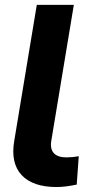

<svg xmlns="http://www.w3.org/2000/svg" viewBox="-20 -747 428 777"><path d="M278.8 -727.3 187.5 -176.8Q182.2 -144.5 197.8 -127.3Q213.4 -110.1 248.6 -110.1Q273.8 -110.1 298.7 -114.7L290.5 0Q243.3 9.9 209.2 9.9Q112.6 9.9 67.5 -38.5Q22.4 -87 37.6 -176.8L128.9 -727.3Z"/></svg>

Font: Karasuma Gothic
Style: Bold Italic
Weight: 700
Italic angle: 9.39998°
Designer: Rasmus Andersson / Ryoko Nishizuka
Foundry: Genbu
Version: Version 1.00